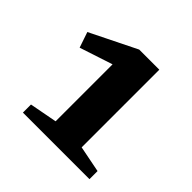

<svg xmlns="http://www.w3.org/2000/svg" viewBox="-172 -893 1076 1076"><g transform="rotate(45 365.5 -355.0)"><path d="M306 -95V-546.5L109.5 -482L78 -574.5L353 -710.5H512.5V-95L669.5 -64V0H142V-64Z"/></g></svg>

Font: Newsreader 6pt
Style: Bold
Weight: 700
Designer: Hugues Gentile
Foundry: Production Type
Version: Version 1.003; ttfautohint (v1.8.3)